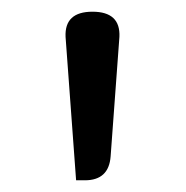

<svg xmlns="http://www.w3.org/2000/svg" viewBox="-20 -791 318 328"><path d="M110 -483 92 -728Q90 -771 138 -771Q186 -771 184 -728L169 -524Q166 -483 125 -483Z"/></svg>

Font: Raw Maruko Gothic CJK TC
Style: Regular
Weight: 400
Version: Version 1.001